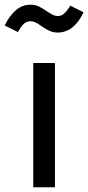

<svg xmlns="http://www.w3.org/2000/svg" viewBox="-49 -794 374 814"><path d="M184 0H92V-527H184ZM127 -683Q112 -694 101.5 -699Q91 -704 80 -704Q64 -704 52 -693Q40 -682 27 -658L-29 -686Q-10 -726 17.5 -750Q45 -774 80 -774Q101 -774 116 -766.5Q131 -759 150 -746Q153 -744 162.5 -738Q172 -732 180 -729Q188 -726 196 -726Q211 -726 223 -736.5Q235 -747 249 -770L305 -742Q286 -700 258 -678Q230 -656 196 -656Q177 -656 161.5 -663Q146 -670 127 -683Z"/></svg>

Font: Fira GO
Style: Regular
Weight: 400
Designer: Carrois Corporate
Foundry: Carrois Corporate GbR
Version: Version 0.300